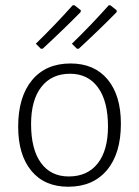

<svg xmlns="http://www.w3.org/2000/svg" viewBox="-20 -703 529 729"><path d="M253 -537Q326 -608 393 -683H399L423 -664V-657Q357 -590 279 -518H272ZM116 -537Q189 -608 256 -683H263L287 -664L286 -657Q220 -590 142 -518H135ZM248 -462Q338 -462 388.5 -401.5Q439 -341 439 -233Q439 -120 386 -57Q333 6 239 6Q149 6 99 -54.5Q49 -115 49 -222Q49 -335 101.5 -398.5Q154 -462 248 -462ZM246 -423Q176 -423 137 -373Q98 -323 98 -232Q98 -136 135.5 -84.5Q173 -33 241 -33Q312 -33 351 -82.5Q390 -132 390 -223Q390 -319 352 -371Q314 -423 246 -423Z"/></svg>

Font: Alegreya Sans Light
Style: Regular
Weight: 300
Designer: Juan Pablo del Peral
Foundry: Huerta Tipografica
Version: Version 2.007